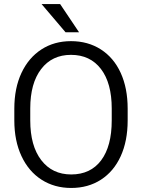

<svg xmlns="http://www.w3.org/2000/svg" viewBox="-20 -922 704 952"><path d="M186 -902H278L372 -762H305ZM333 10Q250 10 186 -31Q122 -72 86.5 -148Q51 -224 51 -325V-383Q51 -485 86.5 -560.5Q122 -636 185.5 -677Q249 -718 332 -718Q416 -718 480 -677Q544 -636 578.5 -560.5Q613 -485 613 -383V-325Q613 -223 578.5 -147.5Q544 -72 480.5 -31Q417 10 333 10ZM332 -650Q238 -650 184 -579.5Q130 -509 130 -384V-325Q130 -199 184.5 -128Q239 -57 333 -57Q429 -57 481.5 -127Q534 -197 534 -325V-384Q534 -510 480.5 -580Q427 -650 332 -650Z"/></svg>

Font: Freesentation 4 Regular
Style: Regular
Weight: 400
Designer: glyphs from Roboto by Christian Robertson / Hangul glyphs from Noto Sans CJK(Source Han Sans) by Jang Soo-young and Kang
Foundry: PT&
Version: Version 2.001